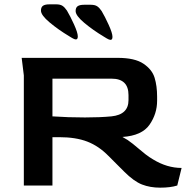

<svg xmlns="http://www.w3.org/2000/svg" viewBox="-20 -856 868 886"><path d="M553 -64 481 -136Q436 -182 383 -202.5Q330 -223 253 -223H222V0H90V-508L80 -589H523Q602 -589 642 -562Q682 -535 693.5 -497Q705 -459 705 -410V-391Q705 -331 670 -280.5Q635 -230 545 -224Q553 -220 569 -210Q591 -195 621 -169Q635 -157 651.5 -144Q668 -131 687 -120Q751 -81 818 -81L798 0Q767 10 719 10Q673 10 635.5 -4.5Q598 -19 553 -64ZM372 -314Q441 -314 494 -319Q573 -327 573 -394V-417Q573 -493 495 -493H222V-319Q295 -314 372 -314ZM330 -674Q324 -674 313 -680.5Q302 -687 299 -689Q249 -719 209 -752.5Q169 -786 169 -807Q169 -823 178.5 -829.5Q188 -836 208 -836H239Q258 -836 268.5 -829Q279 -822 289 -807Q304 -782 321.5 -743.5Q339 -705 339 -688Q339 -674 330 -674ZM490 -672Q484 -672 473 -678.5Q462 -685 459 -687Q409 -717 369 -750.5Q329 -784 329 -805Q329 -821 338.5 -827.5Q348 -834 368 -834H399Q418 -834 428.5 -827Q439 -820 449 -805Q464 -780 481.5 -741.5Q499 -703 499 -686Q499 -672 490 -672Z"/></svg>

Font: Gold
Style: Regular
Weight: 400
Designer: jaiki
Version: Version 1.000